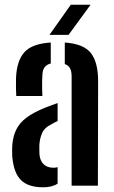

<svg xmlns="http://www.w3.org/2000/svg" viewBox="-20 -788 486 815"><path d="M32 -124Q31.5 -134.5 31.5 -147.5Q31.5 -160.5 32 -171Q35 -209 48.8 -237.5Q62.5 -266 92.2 -288.5Q122 -311 173 -331.5Q186 -336.5 198.8 -341.2Q211.5 -346 224.5 -350.5V-274.5Q218.5 -272 212.5 -268.5Q206.5 -265 200 -261.5Q168 -246 158 -221.5Q148 -197 147 -170.5Q147 -157 147 -149.8Q147 -142.5 147.5 -132.5Q150 -105.5 165.2 -90.8Q180.5 -76 207 -76Q217.5 -76 224.5 -78.5V-8.5Q201.5 7 163 7Q100 7 69 -23.5Q38 -54 32 -124ZM49 -380.5Q48 -394 47.8 -415.5Q47.5 -437 48 -457.5Q51 -529.5 83.2 -566Q115.5 -602.5 195.5 -607.5V-518.5Q179 -514.5 170 -503.2Q161 -492 160 -471Q159 -461 158.8 -441.8Q158.5 -422.5 159 -404.5Q159.5 -386.5 160 -380.5ZM284 0V-464.5Q284 -485.5 277.2 -498.2Q270.5 -511 255 -516V-607.5Q335.5 -602 366.2 -562.2Q397 -522.5 396.5 -440L395.5 0ZM190 -640 280.5 -768H364.5L271 -640Z"/></svg>

Font: Big Shoulders Stencil Text Thin
Style: Bold
Weight: 700
Version: Version 2.001